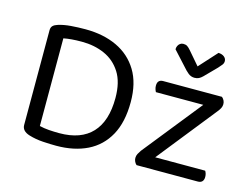

<svg xmlns="http://www.w3.org/2000/svg" viewBox="-95 -838 1311 1007"><g transform="rotate(15 560.5 -334.5)"><path d="M515 -311Q515 -186 455 -121.5Q395 -57 278 -57Q249 -57 221.5 -59Q194 -61 170 -67V-543Q190 -547 214 -549Q238 -551 269 -551Q337 -551 392.5 -526.5Q448 -502 481.5 -449.5Q515 -397 515 -311ZM598 -311Q598 -414 556.5 -482Q515 -550 441.5 -584.5Q368 -619 270 -619Q231 -619 192 -616Q153 -613 122 -603Q106 -598 97.5 -589.5Q89 -581 89 -565V-51Q89 -18 131 -5Q167 6 207.5 8.5Q248 11 279 11Q376 11 447.5 -24Q519 -59 558.5 -130.5Q598 -202 598 -311ZM745 0H713Q706 -6 701.5 -15.5Q697 -25 697 -35Q697 -47 702.5 -57.5Q708 -68 715 -78L1022 -462H1053Q1061 -455 1065.5 -446Q1070 -437 1070 -426Q1070 -415 1065 -405Q1060 -395 1051 -384ZM1042 -462V-396H712Q709 -401 706 -410Q703 -419 703 -429Q703 -446 711 -454Q719 -462 733 -462ZM719 0V-65H1068Q1071 -61 1074 -52.5Q1077 -44 1077 -33Q1077 -17 1069 -8.5Q1061 0 1046 0ZM827 -654 888 -583 976 -680Q996 -679 1007.5 -669.5Q1019 -660 1019 -646Q1019 -635 1012 -626Q1005 -617 994 -605L931 -541Q921 -531 911 -526Q901 -521 887 -521Q878 -521 869.5 -524Q861 -527 853.5 -533Q846 -539 838 -547L753 -640Q753 -650 757 -658.5Q761 -667 768.5 -672.5Q776 -678 786 -678Q799 -678 807.5 -672.5Q816 -667 827 -654Z"/></g></svg>

Font: Baloo Tammudu 2
Style: Regular
Weight: 400
Designer: Maithili Shingre, Omkar Shende and Ek Type
Foundry: Ek Type
Version: Version 1.700